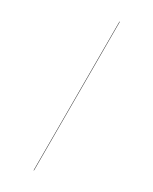

<svg xmlns="http://www.w3.org/2000/svg" viewBox="-229 -853 801 1003"><g transform="rotate(30 172.0 -351.5)"><path d="M172.9 -799.8V97.2H170.9V-799.8Z"/></g></svg>

Font: Fira Sans Compressed Two
Style: Regular
Weight: 100
Width: 1
Designer: Carrois Corporate & Edenspiekermann AG
Foundry: Carrois Corporate GbR & Edenspiekermann AG
Version: Version 4.203;PS 004.203;hotconv 1.0.88;makeotf.lib2.5.64775